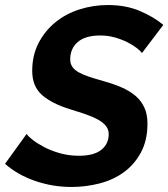

<svg xmlns="http://www.w3.org/2000/svg" viewBox="-41 -735 669 763"><path d="M243 8Q168 8 98.5 -16Q29 -40 -21 -84L65 -203Q70 -194 88.5 -179.5Q107 -165 134.5 -150.5Q162 -136 197.5 -126Q233 -116 272 -116Q332 -116 361.5 -139.5Q391 -163 391 -202Q391 -221 379.5 -235Q368 -249 348 -260Q328 -271 300.5 -280.5Q273 -290 240 -300Q165 -323 126 -357.5Q87 -392 87 -453Q87 -515 112 -563.5Q137 -612 178.5 -646Q220 -680 274.5 -697.5Q329 -715 388 -715Q459 -715 514.5 -691.5Q570 -668 608 -636L523 -524Q519 -531 504 -543Q489 -555 466.5 -566.5Q444 -578 416 -586Q388 -594 358 -594Q298 -594 268 -568Q238 -542 238 -499Q238 -482 246.5 -469.5Q255 -457 272 -447.5Q289 -438 313 -430Q337 -422 369 -413Q409 -402 441.5 -388Q474 -374 497 -354.5Q520 -335 532.5 -308Q545 -281 545 -244Q545 -177 519 -129Q493 -81 451 -50.5Q409 -20 354.5 -6Q300 8 243 8Z"/></svg>

Font: PTCRaleway
Style: Bold Italic
Weight: 700
Italic angle: -12°
Designer: Matt McInerney, Pablo Impallari, Rodrigo Fuenzalida
Foundry: Matt McInerney, Pablo Impallari, Rodrigo Fuenzalida
Version: Version 3.000g; ttfautohint (v1.5) -l 8 -r 28 -G 28 -x 14 -D